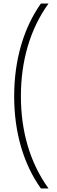

<svg xmlns="http://www.w3.org/2000/svg" viewBox="-20 -820 323 1084"><path d="M60 -276C60 -71 114 109 211 244H254C149 99 98 -79 98 -277C98 -474 149 -655 254 -800H211C115 -665 60 -484 60 -276Z"/></svg>

Font: Noto Sans Tamil Condensed ExtraLight
Style: Regular
Weight: 200
Width: 3
Designer: Jelle Bosma - Monotype Design Team
Foundry: Monotype Imaging Inc.
Version: Version 2.004